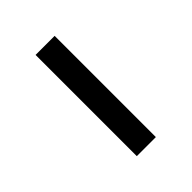

<svg xmlns="http://www.w3.org/2000/svg" viewBox="7 -825 342 342"><g transform="rotate(45 177.5 -654.0)"><path d="M50 -630H305V-678H50Z"/></g></svg>

Font: Fixel Display Light
Style: Regular
Weight: 300
Designer: AlfaBravo + MacPaw
Foundry: Kyrylo Tkachov, Marchela Mozhyna, Serhii Makarenko, Maria Weinstein, Zakhar Kryvoshyya
Version: Version 1.211